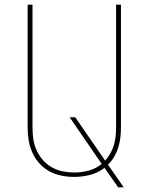

<svg xmlns="http://www.w3.org/2000/svg" viewBox="-20 -755 640 827"><path d="M489 52 430 -32Q403 -11 369 -2Q335 7 300 7Q272 7 244.5 1.5Q217 -4 193 -17Q169 -30 150 -51Q131 -72 119.5 -97.5Q108 -123 103.5 -150.5Q99 -178 99 -206V-735H120V-206Q120 -181 123.5 -156Q127 -131 137.5 -108Q148 -85 164.5 -66Q181 -47 203 -34.5Q225 -22 250 -17Q275 -12 300 -12Q332 -12 363 -20.5Q394 -29 418 -49L280 -250H304L433 -63Q446 -78 455.5 -95Q465 -112 470.5 -130Q476 -148 478 -167.5Q480 -187 480 -206V-735H501V-206Q501 -184 498.5 -162.5Q496 -141 489.5 -120Q483 -99 472 -80Q461 -61 445 -46L513 52Z"/></svg>

Font: Iosevka Thin Extended
Style: Regular
Weight: 100
Width: 7
Monospace: yes
Designer: Belleve Invis
Foundry: Belleve Invis
Version: Version 32.5.0; ttfautohint (v1.8.4)